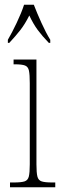

<svg xmlns="http://www.w3.org/2000/svg" viewBox="-20 -786 259 806"><path d="M22 0V-20H38Q69 -20 83 -24.5Q97 -29 101 -45Q105 -61 105 -96V-437Q105 -473 101.5 -489.5Q98 -506 85 -511Q72 -516 43 -516H37V-536H133V-96Q133 -61 137 -45Q141 -29 155 -24.5Q169 -20 199 -20H212V0ZM13 -619Q30 -648 50 -690Q70 -732 81 -766H122Q135 -732 154 -690Q173 -648 191 -619V-606H185Q157 -635 138.5 -660Q120 -685 103 -721Q85 -685 65.5 -660Q46 -635 19 -606H13Z"/></svg>

Font: Noto Serif Georgian ExtraCondensed Thin
Style: Regular
Weight: 100
Width: 2
Designer: Monotype Design Team, Akaki Razmadze
Foundry: Google LLC
Version: Version 2.003; ttfautohint (v1.8.4.7-5d5b)